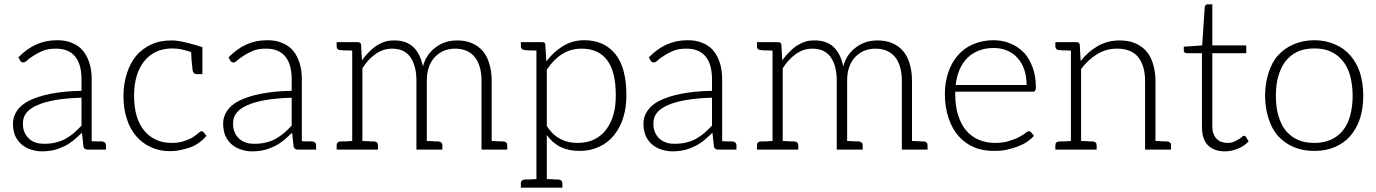

<svg xmlns="http://www.w3.org/2000/svg" viewBox="-20 -692 6363 888"><path d="M450 -38H443H427C420 -38 412 -39 404 -39V-324C404 -352 401 -376 394 -399C387 -422 377 -441 364 -457C351 -473 334 -485 314 -493C294 -502 271 -506 244 -506C208 -506 176 -499 147 -486C118 -473 91 -453 65 -427L73 -412C76 -406 81 -403 88 -403C93 -403 100 -407 107 -414C114 -421 124 -427 136 -435C148 -443 161 -450 178 -457C195 -464 215 -467 239 -467C278 -467 308 -455 328 -430C348 -405 357 -370 357 -324V-272C301 -271 253 -266 213 -258C173 -250 140 -239 114 -226C88 -213 70 -197 58 -179C46 -161 40 -142 40 -121C40 -98 44 -78 51 -62C59 -46 69 -33 81 -23C93 -13 108 -5 124 0C140 5 156 8 173 8C193 8 212 6 229 2C246 -2 261 -8 276 -15C291 -22 305 -31 319 -42C332 -53 345 -65 359 -78L366 -14C368 -5 375 0 385 0H386H404H470V-20C470 -31 463 -37 450 -38ZM357 -111C345 -99 334 -87 322 -77C310 -67 297 -58 283 -50C269 -42 254 -37 238 -33C222 -29 204 -27 185 -27C172 -27 159 -28 147 -32C135 -36 125 -41 116 -49C107 -57 99 -67 94 -79C88 -91 86 -105 86 -122C86 -140 91 -156 102 -170C113 -184 129 -195 151 -205C173 -215 201 -223 235 -229C269 -235 310 -239 357 -240Z M922 -80C920 -83 916 -85 912 -85C908 -85 904 -83 898 -77C892 -71 883 -65 873 -58C863 -51 849 -46 833 -40C817 -34 796 -31 772 -31C746 -31 722 -36 701 -46C680 -56 662 -69 647 -88C632 -106 620 -129 612 -156C604 -183 600 -214 600 -249C600 -283 604 -313 612 -340C620 -367 632 -390 647 -409C662 -428 681 -443 703 -453C725 -463 750 -468 779 -468C804 -468 832 -462 864 -451C865 -438 865 -425 866 -413C867 -401 868 -392 869 -385C870 -378 870 -374 870 -373C871 -357 878 -349 892 -349H916V-474L890 -482C873 -487 852 -493 829 -498C806 -503 788 -505 776 -505C740 -505 709 -500 681 -487C653 -474 629 -457 610 -434C591 -411 577 -384 567 -353C557 -322 551 -287 551 -249C551 -209 556 -173 567 -141C577 -109 592 -83 611 -61C630 -39 653 -22 679 -11C705 1 733 7 765 7C784 7 802 5 819 1C836 -3 852 -7 867 -13C882 -19 894 -27 906 -36C918 -45 927 -54 935 -64Z M1422 -38H1415H1399C1392 -38 1384 -39 1376 -39V-324C1376 -352 1373 -376 1366 -399C1359 -422 1349 -441 1336 -457C1323 -473 1306 -485 1286 -493C1266 -502 1243 -506 1216 -506C1180 -506 1148 -499 1119 -486C1090 -473 1063 -453 1037 -427L1045 -412C1048 -406 1053 -403 1060 -403C1065 -403 1072 -407 1079 -414C1086 -421 1096 -427 1108 -435C1120 -443 1133 -450 1150 -457C1167 -464 1187 -467 1211 -467C1250 -467 1280 -455 1300 -430C1320 -405 1329 -370 1329 -324V-272C1273 -271 1225 -266 1185 -258C1145 -250 1112 -239 1086 -226C1060 -213 1042 -197 1030 -179C1018 -161 1012 -142 1012 -121C1012 -98 1016 -78 1023 -62C1031 -46 1041 -33 1053 -23C1065 -13 1080 -5 1096 0C1112 5 1128 8 1145 8C1165 8 1184 6 1201 2C1218 -2 1233 -8 1248 -15C1263 -22 1277 -31 1291 -42C1304 -53 1317 -65 1331 -78L1338 -14C1340 -5 1347 0 1357 0H1358H1376H1442V-20C1442 -31 1435 -37 1422 -38ZM1329 -111C1317 -99 1306 -87 1294 -77C1282 -67 1269 -58 1255 -50C1241 -42 1226 -37 1210 -33C1194 -29 1176 -27 1157 -27C1144 -27 1131 -28 1119 -32C1107 -36 1097 -41 1088 -49C1079 -57 1071 -67 1066 -79C1060 -91 1058 -105 1058 -122C1058 -140 1063 -156 1074 -170C1085 -184 1101 -195 1123 -205C1145 -215 1173 -223 1207 -229C1241 -235 1282 -239 1329 -240Z M2307 -38H2301H2294C2291 -38 2286 -39 2279 -39C2272 -39 2263 -40 2254 -40V-318C2254 -348 2250 -375 2243 -398C2236 -421 2226 -441 2212 -457C2198 -473 2181 -485 2161 -493C2141 -501 2120 -505 2095 -505C2078 -505 2060 -503 2044 -498C2028 -493 2013 -486 1999 -476C1985 -466 1972 -454 1961 -439C1950 -424 1942 -406 1936 -385C1928 -423 1914 -453 1892 -474C1870 -495 1841 -505 1805 -505C1789 -505 1774 -504 1760 -499C1746 -495 1733 -488 1720 -480C1708 -472 1696 -461 1685 -450C1674 -439 1664 -427 1654 -413L1650 -485C1649 -493 1644 -497 1635 -497H1609H1537V-478C1537 -467 1543 -461 1556 -460H1562C1564 -460 1566 -459 1569 -459H1584C1591 -459 1600 -458 1609 -458V-40C1597 -40 1587 -38 1579 -38H1563H1556C1543 -37 1537 -31 1537 -20V0H1609H1656H1728V-20C1728 -31 1722 -37 1709 -38H1703H1696C1693 -38 1688 -39 1681 -39C1674 -39 1665 -40 1656 -40V-376C1674 -405 1695 -427 1718 -443C1741 -459 1766 -467 1793 -467C1830 -467 1858 -455 1877 -429C1896 -403 1906 -366 1906 -318V0H1954H2026V-20C2026 -31 2019 -37 2006 -38H2001H1993C1990 -38 1985 -39 1978 -39C1971 -39 1963 -40 1954 -40V-318C1954 -343 1957 -364 1964 -383C1971 -402 1981 -418 1993 -430C2005 -442 2019 -452 2035 -458C2051 -464 2068 -467 2085 -467C2124 -467 2154 -454 2175 -429C2196 -403 2207 -367 2207 -318V0H2254H2326V-20C2326 -31 2320 -37 2307 -38Z M2826 -442C2792 -484 2744 -506 2683 -506C2646 -506 2614 -497 2584 -479C2555 -461 2529 -438 2507 -408L2502 -485C2502 -490 2501 -493 2498 -495C2495 -497 2491 -497 2487 -497H2461H2389V-478C2389 -467 2396 -461 2409 -460H2414C2416 -460 2419 -459 2422 -459H2437C2444 -459 2452 -458 2461 -458V136C2450 136 2440 138 2432 138H2415H2409C2396 139 2389 145 2389 156V176H2461H2509H2581V156C2581 145 2574 139 2561 138H2556H2548C2545 138 2540 137 2533 137C2526 137 2518 136 2509 136V-67C2527 -43 2548 -24 2573 -12C2598 0 2627 6 2661 6C2696 6 2726 -1 2753 -14C2780 -27 2803 -45 2821 -68C2839 -91 2854 -119 2863 -150C2873 -181 2877 -216 2877 -252C2877 -337 2860 -400 2826 -442ZM2817 -162C2810 -135 2798 -112 2783 -92C2768 -72 2750 -58 2728 -47C2706 -36 2680 -31 2651 -31C2621 -31 2595 -37 2572 -49C2549 -61 2528 -80 2509 -109V-370C2530 -401 2553 -425 2580 -442C2607 -459 2637 -467 2670 -467C2721 -467 2760 -450 2787 -415C2814 -380 2828 -326 2828 -252C2828 -219 2825 -189 2817 -162Z M3366 -38H3359H3343C3336 -38 3328 -39 3320 -39V-324C3320 -352 3317 -376 3310 -399C3303 -422 3293 -441 3280 -457C3267 -473 3250 -485 3230 -493C3210 -502 3187 -506 3160 -506C3124 -506 3092 -499 3063 -486C3034 -473 3007 -453 2981 -427L2989 -412C2992 -406 2997 -403 3004 -403C3009 -403 3016 -407 3023 -414C3030 -421 3040 -427 3052 -435C3064 -443 3077 -450 3094 -457C3111 -464 3131 -467 3155 -467C3194 -467 3224 -455 3244 -430C3264 -405 3273 -370 3273 -324V-272C3217 -271 3169 -266 3129 -258C3089 -250 3056 -239 3030 -226C3004 -213 2986 -197 2974 -179C2962 -161 2956 -142 2956 -121C2956 -98 2960 -78 2967 -62C2975 -46 2985 -33 2997 -23C3009 -13 3024 -5 3040 0C3056 5 3072 8 3089 8C3109 8 3128 6 3145 2C3162 -2 3177 -8 3192 -15C3207 -22 3221 -31 3235 -42C3248 -53 3261 -65 3275 -78L3282 -14C3284 -5 3291 0 3301 0H3302H3320H3386V-20C3386 -31 3379 -37 3366 -38ZM3273 -111C3261 -99 3250 -87 3238 -77C3226 -67 3213 -58 3199 -50C3185 -42 3170 -37 3154 -33C3138 -29 3120 -27 3101 -27C3088 -27 3075 -28 3063 -32C3051 -36 3041 -41 3032 -49C3023 -57 3015 -67 3010 -79C3004 -91 3002 -105 3002 -122C3002 -140 3007 -156 3018 -170C3029 -184 3045 -195 3067 -205C3089 -215 3117 -223 3151 -229C3185 -235 3226 -239 3273 -240Z M4251 -38H4245H4238C4235 -38 4230 -39 4223 -39C4216 -39 4207 -40 4198 -40V-318C4198 -348 4194 -375 4187 -398C4180 -421 4170 -441 4156 -457C4142 -473 4125 -485 4105 -493C4085 -501 4064 -505 4039 -505C4022 -505 4004 -503 3988 -498C3972 -493 3957 -486 3943 -476C3929 -466 3916 -454 3905 -439C3894 -424 3886 -406 3880 -385C3872 -423 3858 -453 3836 -474C3814 -495 3785 -505 3749 -505C3733 -505 3718 -504 3704 -499C3690 -495 3677 -488 3664 -480C3652 -472 3640 -461 3629 -450C3618 -439 3608 -427 3598 -413L3594 -485C3593 -493 3588 -497 3579 -497H3553H3481V-478C3481 -467 3487 -461 3500 -460H3506C3508 -460 3510 -459 3513 -459H3528C3535 -459 3544 -458 3553 -458V-40C3541 -40 3531 -38 3523 -38H3507H3500C3487 -37 3481 -31 3481 -20V0H3553H3600H3672V-20C3672 -31 3666 -37 3653 -38H3647H3640C3637 -38 3632 -39 3625 -39C3618 -39 3609 -40 3600 -40V-376C3618 -405 3639 -427 3662 -443C3685 -459 3710 -467 3737 -467C3774 -467 3802 -455 3821 -429C3840 -403 3850 -366 3850 -318V0H3898H3970V-20C3970 -31 3963 -37 3950 -38H3945H3937C3934 -38 3929 -39 3922 -39C3915 -39 3907 -40 3898 -40V-318C3898 -343 3901 -364 3908 -383C3915 -402 3925 -418 3937 -430C3949 -442 3963 -452 3979 -458C3995 -464 4012 -467 4029 -467C4068 -467 4098 -454 4119 -429C4140 -403 4151 -367 4151 -318V0H4198H4270V-20C4270 -31 4264 -37 4251 -38Z M4575 -506C4540 -506 4508 -499 4480 -487C4452 -475 4429 -458 4410 -436C4391 -414 4376 -388 4366 -358C4356 -328 4350 -295 4350 -259C4350 -217 4356 -179 4367 -146C4378 -113 4393 -86 4413 -63C4433 -40 4457 -23 4485 -11C4513 1 4544 6 4578 6C4597 6 4616 5 4634 1C4652 -3 4670 -8 4686 -14C4702 -20 4717 -27 4730 -36C4743 -45 4754 -54 4762 -64L4749 -80C4747 -83 4743 -85 4739 -85C4736 -85 4730 -83 4723 -77C4716 -71 4706 -65 4693 -58C4681 -51 4665 -46 4647 -40C4629 -34 4607 -31 4582 -31C4554 -31 4529 -36 4506 -46C4483 -56 4464 -70 4448 -89C4432 -108 4420 -132 4411 -160C4402 -188 4398 -222 4398 -259V-268H4757C4762 -268 4765 -269 4767 -272C4769 -275 4771 -280 4771 -287C4771 -322 4766 -353 4756 -380C4746 -407 4733 -431 4715 -449C4698 -467 4677 -481 4653 -491C4629 -501 4603 -506 4575 -506ZM4576 -470C4599 -470 4619 -466 4638 -458C4657 -450 4673 -439 4686 -424C4699 -409 4710 -392 4717 -371C4724 -350 4728 -326 4728 -299H4400C4403 -325 4409 -349 4418 -370C4427 -391 4439 -409 4454 -424C4469 -439 4487 -450 4507 -458C4527 -466 4550 -470 4576 -470Z M5376 -38H5371H5363C5360 -38 5355 -39 5348 -39C5341 -39 5333 -40 5324 -40V-318C5324 -347 5320 -373 5313 -396C5306 -419 5296 -439 5282 -455C5268 -471 5251 -483 5230 -492C5209 -501 5185 -505 5158 -505C5121 -505 5087 -496 5057 -479C5027 -461 5001 -439 4978 -410L4974 -485C4973 -493 4968 -497 4959 -497H4933H4861V-478C4861 -467 4867 -461 4880 -460H4886C4888 -460 4890 -459 4893 -459H4908C4915 -459 4924 -458 4933 -458V-40C4921 -40 4911 -38 4903 -38H4887H4880C4867 -37 4861 -31 4861 -20V0H4933H4980H5052V-20C5052 -31 5046 -37 5033 -38H5027H5020C5017 -38 5012 -39 5005 -39C4998 -39 4989 -40 4980 -40V-373C5002 -402 5027 -425 5055 -442C5083 -459 5113 -467 5146 -467C5190 -467 5223 -454 5244 -428C5265 -401 5276 -365 5276 -318V0H5324H5396V-20C5396 -31 5389 -37 5376 -38Z M5646 8C5667 8 5687 3 5707 -5C5726 -13 5742 -24 5755 -38L5742 -60C5739 -63 5737 -64 5734 -64C5732 -64 5728 -63 5724 -59C5720 -55 5715 -52 5709 -48C5703 -44 5695 -40 5686 -36C5677 -32 5668 -31 5656 -31C5646 -31 5636 -33 5628 -36C5620 -39 5613 -44 5607 -50C5601 -56 5596 -64 5592 -74C5588 -84 5587 -95 5587 -109V-446H5744V-482H5587V-672H5564C5560 -672 5558 -670 5556 -668C5554 -666 5552 -663 5552 -660L5540 -482L5455 -476V-458C5455 -454 5456 -452 5458 -450C5460 -448 5464 -446 5468 -446H5539V-106C5539 -67 5548 -39 5567 -20C5586 -1 5612 8 5646 8Z M6059 -506C6023 -506 5991 -499 5963 -487C5935 -475 5911 -458 5891 -436C5871 -414 5857 -387 5847 -355C5837 -323 5831 -288 5831 -249C5831 -210 5837 -175 5847 -144C5857 -113 5871 -85 5891 -63C5911 -41 5935 -24 5963 -12C5991 0 6023 6 6059 6C6095 6 6126 0 6154 -12C6182 -24 6206 -41 6225 -63C6244 -85 6260 -113 6270 -144C6280 -175 6285 -210 6285 -249C6285 -288 6280 -323 6270 -355C6260 -387 6244 -414 6225 -436C6206 -458 6182 -475 6154 -487C6126 -499 6095 -506 6059 -506ZM6059 -31C6029 -31 6003 -36 5981 -46C5959 -56 5940 -71 5925 -90C5910 -109 5900 -132 5892 -159C5884 -186 5881 -216 5881 -249C5881 -282 5884 -312 5892 -339C5900 -366 5910 -389 5925 -408C5940 -427 5959 -443 5981 -453C6003 -463 6029 -468 6059 -468C6089 -468 6114 -463 6136 -453C6158 -443 6177 -427 6192 -408C6207 -389 6218 -366 6225 -339C6232 -312 6236 -282 6236 -249C6236 -216 6232 -186 6225 -159C6218 -132 6207 -109 6192 -90C6177 -71 6158 -56 6136 -46C6114 -36 6089 -31 6059 -31Z"/></svg>

Font: SVN-Aleo
Style: Light
Weight: 300
Designer: Alessio Laiso
Version: Version 1.2.2